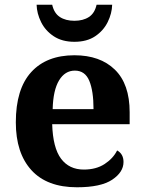

<svg xmlns="http://www.w3.org/2000/svg" viewBox="-20 -783 611 813"><path d="M306 10Q179 10 113 -62.5Q47 -135 47 -265Q47 -406 112 -477.5Q177 -549 295 -549Q404 -549 466.5 -488Q529 -427 529 -308V-257H201Q204 -157 238.5 -111Q273 -65 335 -65Q387 -65 423 -88.5Q459 -112 476 -146Q503 -131 503 -97Q503 -54 455 -22Q407 10 306 10ZM376 -321Q376 -398 358 -441Q340 -484 297 -484Q255 -484 230 -442.5Q205 -401 203 -321ZM295 -606Q243 -606 207.5 -629.5Q172 -653 154 -689.5Q136 -726 135 -763H201Q209 -727 233.5 -711Q258 -695 295 -695Q332 -695 356.5 -711Q381 -727 389 -763H455Q454 -726 436 -689.5Q418 -653 383 -629.5Q348 -606 295 -606Z"/></svg>

Font: NotoSerif-Bold
Style: Regular
Weight: 700
Designer: Monotype Design Team
Foundry: Monotype Imaging Inc.
Version: Version 2.007; ttfautohint (v1.8) -l 8 -r 50 -G 200 -x 14 -D